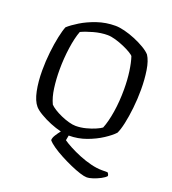

<svg xmlns="http://www.w3.org/2000/svg" viewBox="-161 -840 1038 1160"><g transform="rotate(20 357.5 -260.0)"><path d="M529 200Q514 200 485.5 191Q457 182 422 166.5Q387 151 353 133Q319 115 292 96.5Q265 78 252 62Q252 47 264 28Q276 9 289 -7Q255 -15 218.5 -30Q182 -45 151.5 -63Q121 -81 106 -98Q81 -127 69 -185Q57 -243 57 -316Q57 -375 63.5 -433Q70 -491 80 -537.5Q90 -584 100 -608Q124 -630 166.5 -656Q209 -682 264.5 -701Q320 -720 382 -720Q407 -720 441 -711.5Q475 -703 510 -688.5Q545 -674 574.5 -656.5Q604 -639 619 -622Q640 -590 649 -532.5Q658 -475 658 -410Q658 -349 651.5 -290.5Q645 -232 635 -186.5Q625 -141 613 -117Q592 -94 550 -66.5Q508 -39 454.5 -19.5Q401 0 342 0L336 32Q354 45 385 61.5Q416 78 454 93.5Q492 109 530.5 118.5Q569 128 601 128H638Q641 130 644.5 136Q648 142 648 149Q638 161 616 172.5Q594 184 570.5 192Q547 200 529 200ZM361 -69Q393 -69 426 -77.5Q459 -86 485 -97.5Q511 -109 521 -117Q539 -161 550 -229.5Q561 -298 561 -376Q561 -437 553.5 -490.5Q546 -544 534 -580Q531 -586 511.5 -598Q492 -610 464.5 -622Q437 -634 408 -642.5Q379 -651 356 -651Q313 -651 266.5 -638Q220 -625 191 -611Q174 -567 164 -497Q154 -427 154 -355Q154 -294 161.5 -238.5Q169 -183 188 -143Q198 -132 218.5 -119Q239 -106 265 -94.5Q291 -83 316.5 -76Q342 -69 361 -69Z"/></g></svg>

Font: Texturina 72pt Medium
Style: Regular
Weight: 500
Designer: Guillermo Torres Carreño
Foundry: Omnibus-Type
Version: Version 1.002; ttfautohint (v1.8.3)